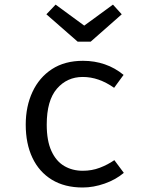

<svg xmlns="http://www.w3.org/2000/svg" viewBox="-20 -801 640 832"><path d="M338.5 -61Q378 -61 412.2 -74Q446.5 -87 475.5 -107L516.5 -52Q482 -22.5 433.5 -5.5Q385 11.5 338.5 11.5Q260 11.5 204.8 -22.2Q149.5 -56 120.5 -117.2Q91.5 -178.5 91.5 -261Q91.5 -340 120.8 -402.8Q150 -465.5 205.2 -501.5Q260.5 -537.5 339.5 -537.5Q390 -537.5 434.2 -522.2Q478.5 -507 515.5 -476.5L474.5 -420.5Q441 -444 407.2 -455.8Q373.5 -467.5 338.5 -467.5Q270.5 -467.5 226.5 -416.5Q182.5 -365.5 182.5 -261Q182.5 -191 202.8 -146.8Q223 -102.5 258.2 -81.8Q293.5 -61 338.5 -61ZM469.5 -781 507.5 -739 373 -620.5H316.5L181 -739L221 -781L345 -690Z"/></svg>

Font: Fast_Mono
Style: Regular
Weight: 400
Monospace: yes
Designer: Carrois Corporate, Edenspiekermann AG, Nikita Prokopov
Foundry: Carrois Corporate, Edenspiekermann AG, Nikita Prokopov
Version: Version 5.002